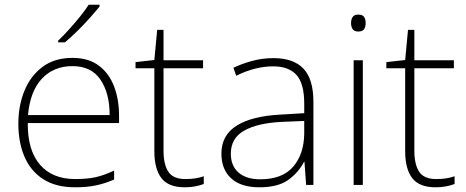

<svg xmlns="http://www.w3.org/2000/svg" viewBox="-20 -786 1979 816"><path d="M288 -540Q356 -540 399.5 -507.5Q443 -475 464.5 -419.5Q486 -364 486 -294V-263H98Q97 -148 149.5 -86.5Q202 -25 300 -25Q349 -25 384.5 -32.5Q420 -40 465 -61V-23Q426 -6 387.5 2Q349 10 299 10Q218 10 164.5 -24Q111 -58 84.5 -119Q58 -180 58 -260Q58 -337 84 -400.5Q110 -464 161 -502Q212 -540 288 -540ZM288 -505Q208 -505 158 -451.5Q108 -398 99 -297H446Q446 -390 407 -447.5Q368 -505 288 -505ZM403 -758Q386 -737 361.5 -709.5Q337 -682 309 -654.5Q281 -627 256 -606H227V-613Q248 -633 273 -660.5Q298 -688 320.5 -716Q343 -744 357 -766H403Z M768 -25Q791 -25 810.5 -28Q830 -31 846 -37V-4Q830 2 810 6Q790 10 765 10Q696 10 666 -29Q636 -68 636 -143V-496H556V-522L636 -531L648 -659H675V-530H843V-496H675V-146Q675 -87 695.5 -56Q716 -25 768 -25Z M1142 -539Q1227 -539 1269.5 -494.5Q1312 -450 1312 -353V0H1281L1274 -98H1272Q1248 -52 1204.5 -21Q1161 10 1082 10Q1004 10 962.5 -28Q921 -66 921 -133Q921 -212 986.5 -252.5Q1052 -293 1173 -299L1273 -305V-345Q1273 -431 1240 -467.5Q1207 -504 1141 -504Q1064 -504 984 -464L972 -498Q1010 -516 1053 -527.5Q1096 -539 1142 -539ZM1177 -268Q1075 -263 1018 -231Q961 -199 961 -133Q961 -81 994 -52.5Q1027 -24 1086 -24Q1180 -24 1226 -77.5Q1272 -131 1273 -219V-272Z M1502 -724Q1521 -724 1527.5 -714Q1534 -704 1534 -688Q1534 -672 1527.5 -662Q1521 -652 1502 -652Q1486 -652 1479 -662Q1472 -672 1472 -688Q1472 -704 1479 -714Q1486 -724 1502 -724ZM1522 -530V0H1483V-530Z M1834 -25Q1857 -25 1876.5 -28Q1896 -31 1912 -37V-4Q1896 2 1876 6Q1856 10 1831 10Q1762 10 1732 -29Q1702 -68 1702 -143V-496H1622V-522L1702 -531L1714 -659H1741V-530H1909V-496H1741V-146Q1741 -87 1761.5 -56Q1782 -25 1834 -25Z"/></svg>

Font: Noto Sans Thai ExtraLight
Style: Regular
Weight: 200
Designer: Monotype Design Team
Foundry: Monotype Imaging Inc.
Version: Version 2.001; ttfautohint (v1.8.4.7-5d5b)